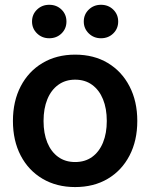

<svg xmlns="http://www.w3.org/2000/svg" viewBox="-20 -758 619 790"><path d="M289.1 11.7Q212.9 11.7 155 -22.5Q97.2 -56.6 65.2 -117.9Q33.2 -179.2 33.2 -260.3Q33.2 -341.3 65.2 -402.8Q97.2 -464.4 155 -498.8Q212.9 -533.2 289.1 -533.2Q366.2 -533.2 423.6 -498.8Q481 -464.4 512.9 -402.8Q544.9 -341.3 544.9 -260.3Q544.9 -179.2 512.9 -117.9Q481 -56.6 423.6 -22.5Q366.2 11.7 289.1 11.7ZM289.1 -91.3Q330.1 -91.3 359.1 -112.3Q388.2 -133.3 403.8 -171.4Q419.4 -209.5 419.4 -260.3Q419.4 -311.5 403.8 -349.6Q388.2 -387.7 359.1 -408.9Q330.1 -430.2 289.1 -430.2Q249 -430.2 219.7 -408.9Q190.4 -387.7 174.8 -349.6Q159.2 -311.5 159.2 -260.3Q159.2 -209 174.8 -171.1Q190.4 -133.3 219.5 -112.3Q248.5 -91.3 289.1 -91.3ZM395.5 -600.6Q365.7 -600.6 345.2 -620.6Q324.7 -640.6 324.7 -669.4Q324.7 -698.7 345.2 -718.5Q365.7 -738.3 395.5 -738.3Q425.8 -738.3 446 -718.5Q466.3 -698.7 466.3 -669.4Q466.3 -640.1 446 -620.4Q425.8 -600.6 395.5 -600.6ZM182.6 -600.6Q152.8 -600.6 132.3 -620.6Q111.8 -640.6 111.8 -669.4Q111.8 -698.7 132.3 -718.5Q152.8 -738.3 182.6 -738.3Q212.9 -738.3 233.2 -718.5Q253.4 -698.7 253.4 -669.4Q253.4 -640.1 233.2 -620.4Q212.9 -600.6 182.6 -600.6Z"/></svg>

Font: Inter 28pt SemiBold
Style: Regular
Weight: 600
Designer: Rasmus Andersson
Foundry: rsms
Version: Version 4.001;git-66647c0bb